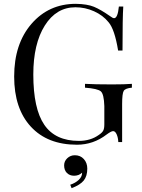

<svg xmlns="http://www.w3.org/2000/svg" viewBox="-20 -742 743 1003"><path d="M571 -57Q561 -57 538 -40Q468 14 382 14Q228 14 141 -80.5Q54 -175 54 -342Q54 -513 144.5 -617.5Q235 -722 376 -722Q436 -721 471 -706.5Q506 -692 556 -657Q569 -647 576 -647Q595 -647 601 -708H624Q620 -651 620 -478H597Q579 -589 547 -626Q518 -662 471.5 -683Q425 -704 374 -704Q274 -704 214 -608.5Q154 -513 154 -353Q154 -174 211.5 -90Q269 -6 392 -6Q453 -6 496 -37Q514 -49 519.5 -60Q525 -71 525 -92V-188Q523 -250 507 -264.5Q491 -279 424 -284V-304Q474 -301 565 -301Q634 -301 669 -304V-284Q635 -281 626.5 -267.5Q618 -254 618 -198V0H598Q597 -23 589.5 -40Q582 -57 571 -57ZM409 160Q392 176 367 176Q344 176 329.5 161.5Q315 147 315 122Q315 100 331.5 84.5Q348 69 371 69Q400 69 418 89Q436 109 436 139Q436 178 417.5 201Q399 224 354 241L347 223Q374 214 391.5 197.5Q409 181 409 160Z"/></svg>

Font: Playfair Display
Style: Regular
Weight: 400
Designer: Claus Eggers S?rensen
Foundry: Claus Eggers S?rensen
Version: Version 1.003